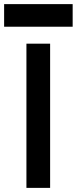

<svg xmlns="http://www.w3.org/2000/svg" viewBox="-55 -912 373 932"><path d="M73.3 0V-700H188.3V0ZM-35 -782.3V-892H297.7V-782.3Z"/></svg>

Font: Fustat
Style: Regular
Weight: 400
Designer: Mohamed Gaber, Khaled Hosny, Laura Garcia Mut
Foundry: Kief Type Foundry, Alif Type Foundry, Hard Type Foundry
Version: Version 1.007